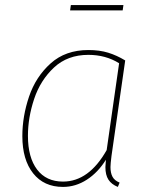

<svg xmlns="http://www.w3.org/2000/svg" viewBox="-20 -726 588 756"><path d="M473 -488 419 -112Q415 -80 415 -68Q415 -45 423 -30Q431 -15 451 -7L444 10Q419 0 407 -18.5Q395 -37 395 -68Q395 -75 397 -97Q366 -47 322 -18.5Q278 10 228 10Q153 10 110.5 -43.5Q68 -97 68 -190Q68 -268 94.5 -346Q121 -424 179.5 -476.5Q238 -529 328 -529Q372 -529 406 -518.5Q440 -508 473 -488ZM90 -191Q90 -106 126 -58.5Q162 -11 228 -11Q330 -11 400 -135L449 -477Q396 -510 328 -510Q246 -510 192.5 -460Q139 -410 114.5 -336.5Q90 -263 90 -191ZM463 -685H256L259 -706H466Z"/></svg>

Font: Fira Sans Thin
Style: Italic
Weight: 250
Italic angle: -8°
Designer: Carrois Corporate & Edenspiekermann AG
Foundry: Carrois Corporate GbR & Edenspiekermann AG
Version: Version 4.203